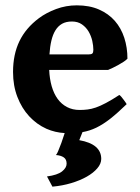

<svg xmlns="http://www.w3.org/2000/svg" viewBox="-20 -489 531 726"><path d="M362.8 111.8Q362.8 129.9 348.1 147.2Q333.5 164.6 308.1 179Q282.7 193.4 249.3 203.4Q215.8 213.4 178.2 216.8L157.7 178.2Q197.3 172.9 214.6 159.2Q231.9 145.5 231.9 129.9Q231.9 113.3 220.9 106Q210 98.6 191.4 97.2Q191.9 96.7 193.4 94.7Q195.3 92.8 199.7 82.8Q204.1 72.8 211.9 51.8Q217.3 37.1 224.6 14.2Q188.5 12.2 155.8 -2Q118.2 -19 90.1 -49.6Q62 -80.1 45.7 -122.6Q29.3 -165 29.3 -216.8Q29.3 -283.2 53.5 -333.3Q77.6 -383.3 127.4 -420.4Q154.8 -440.9 192.1 -454.8Q229.5 -468.8 270.5 -468.8Q318.4 -468.8 354.2 -453.1Q390.1 -437.5 414.1 -410.2Q438 -382.8 450 -345.9Q461.9 -309.1 461.9 -267.1Q457.5 -262.2 448.5 -256.1Q439.5 -250 428.7 -244.1Q418 -238.3 407.2 -232.9Q396.5 -227.5 388.7 -224.6H166Q167.5 -190.9 175.5 -162.8Q183.6 -134.8 198 -115Q212.4 -95.2 233.4 -84.2Q254.4 -73.2 281.2 -73.2Q296.4 -73.2 311 -75Q325.7 -76.7 342.5 -82.5Q359.4 -88.4 380.6 -99.6Q401.9 -110.8 431.2 -129.9Q434.1 -128.4 438.5 -123.3Q442.9 -118.2 447 -112.5Q451.2 -106.9 454.6 -102.1Q458 -97.2 459 -95.2Q424.3 -61.5 397 -40Q369.6 -18.6 344.2 -6.3Q318.8 5.9 293 10.3H292L279.8 41Q362.8 55.7 362.8 111.8ZM252 -407.7Q230 -407.7 214.8 -399.2Q199.7 -390.6 189.7 -374.5Q179.7 -358.4 174.3 -335.4Q168.9 -312.5 167 -283.2H314.5Q325.7 -283.2 329.3 -286.9Q333 -290.5 333 -300.8Q333 -315.9 328.9 -334.5Q324.7 -353 315.2 -369.4Q305.7 -385.7 290 -396.7Q274.4 -407.7 252 -407.7Z"/></svg>

Font: Gentium Book Basic
Style: Bold
Weight: 700
Designer: J. Victor Gaultney and Annie Olsen
Foundry: SIL International
Version: Version 1.102; 2013; Maintenance release